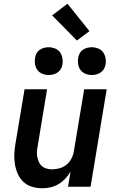

<svg xmlns="http://www.w3.org/2000/svg" viewBox="-20 -996 640 1024"><path d="M206 8Q177 8 150.5 0Q124 -8 105 -26Q86 -44 75 -68.5Q64 -93 59.5 -120.5Q55 -148 56.5 -176Q58 -204 63 -233L111 -520H231L181 -217Q178 -202 177 -187Q176 -172 179 -158Q182 -144 187.5 -131.5Q193 -119 203.5 -110Q214 -101 228 -97Q242 -93 257 -93Q277 -93 297.5 -98.5Q318 -104 334.5 -117.5Q351 -131 361 -150.5Q371 -170 374 -190L429 -520H549L463 0H343L356 -81Q345 -61 328.5 -43.5Q312 -26 292 -14Q272 -2 249.5 3Q227 8 206 8ZM469 -596Q452 -596 436 -602.5Q420 -609 410 -622Q400 -635 397 -652.5Q394 -670 397 -688Q399 -700 405 -711.5Q411 -723 422 -730.5Q433 -738 445 -741Q457 -744 470 -744Q487 -744 503.5 -737.5Q520 -731 529.5 -718Q539 -705 542.5 -687.5Q546 -670 543 -652Q541 -640 534.5 -628.5Q528 -617 517 -609.5Q506 -602 494 -599Q482 -596 469 -596ZM239 -596Q222 -596 206 -602.5Q190 -609 180 -622Q170 -635 167 -652.5Q164 -670 167 -688Q169 -700 175 -711.5Q181 -723 192 -730.5Q203 -738 215 -741Q227 -744 240 -744Q257 -744 273.5 -737.5Q290 -731 299.5 -718Q309 -705 312.5 -687.5Q316 -670 313 -652Q311 -640 304.5 -628.5Q298 -617 287 -609.5Q276 -602 264 -599Q252 -596 239 -596ZM390 -780 258 -914 340 -976 457 -830Z"/></svg>

Font: Iosevka Extended Oblique
Style: Bold
Weight: 700
Width: 7
Italic angle: -9°
Monospace: yes
Designer: Belleve Invis
Foundry: Belleve Invis
Version: Version 32.5.0; ttfautohint (v1.8.4)